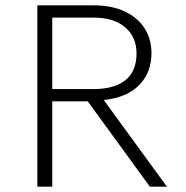

<svg xmlns="http://www.w3.org/2000/svg" viewBox="-20 -700 696 720"><path d="M309 -320H176V0H120V-680H330Q400 -680 449 -656.5Q498 -633 523 -592.5Q548 -552 548 -501Q548 -428 502 -381Q456 -334 369 -325L606 0H542ZM176 -366H330Q409 -366 450.5 -399.5Q492 -433 492 -500Q492 -561 449.5 -597.5Q407 -634 330 -634H176Z"/></svg>

Font: Martel Sans ExtraLight
Style: Regular
Weight: 275
Designer: Dan Reynolds and Mathieu Réguer
Foundry: Dan Reynolds and Mathieu Réguer
Version: Version 1.002; ttfautohint (v1.1) -l 5 -r 5 -G 72 -x 0 -D la